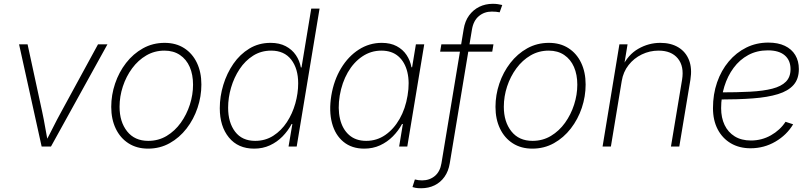

<svg xmlns="http://www.w3.org/2000/svg" viewBox="-20 -773 4280 1013"><path d="M199.7 0 80.6 -539.1H125.5L202.6 -183.1Q211.4 -142.6 218.3 -101.8Q225.1 -61 232.9 -21.5H218.8Q240.2 -61 260.5 -101.8Q280.8 -142.6 303.2 -183.1L497.1 -539.1H546.9L249 0Z M761.2 11.2Q702.1 11.2 658.4 -16.6Q614.7 -44.4 590.8 -94.2Q566.9 -144 566.9 -209Q566.9 -272 587.2 -332Q607.4 -392.1 645 -440.7Q682.6 -489.3 734.4 -518.1Q786.1 -546.9 848.6 -546.9Q908.2 -546.9 951.7 -519Q995.1 -491.2 1018.8 -441.7Q1042.5 -392.1 1042.5 -327.1Q1042.5 -264.2 1022.2 -203.9Q1002 -143.6 964.4 -95Q926.8 -46.4 875.2 -17.6Q823.7 11.2 761.2 11.2ZM762.2 -29.8Q815.9 -29.8 859.4 -55.9Q902.8 -82 933.8 -125.2Q964.8 -168.5 981.7 -220.9Q998.5 -273.4 998.5 -326.2Q998.5 -379.4 981 -419.7Q963.4 -460 929.4 -482.9Q895.5 -505.9 847.7 -505.9Q795.4 -505.9 752.2 -480.7Q709 -455.6 677.2 -412.6Q645.5 -369.6 628.2 -316.9Q610.8 -264.2 610.8 -209.5Q610.8 -130.4 650.6 -80.1Q690.4 -29.8 762.2 -29.8Z M1320.8 11.2Q1235.8 11.2 1187.7 -47.6Q1139.6 -106.4 1139.6 -202.1Q1139.6 -264.2 1158.2 -325.2Q1176.8 -386.2 1211.4 -436.5Q1246.1 -486.8 1295.7 -516.8Q1345.2 -546.9 1407.7 -546.9Q1454.1 -546.9 1487.5 -529.3Q1521 -511.7 1541 -482.2Q1561 -452.6 1567.4 -417H1570.8L1622.1 -727.5H1666L1545.4 0H1502.4L1522.5 -118.7H1518.6Q1499.5 -82.5 1470.5 -53Q1441.4 -23.4 1403.8 -6.1Q1366.2 11.2 1320.8 11.2ZM1326.2 -29.8Q1379.9 -29.8 1422.1 -56.9Q1464.4 -84 1493.7 -128.7Q1522.9 -173.3 1538.1 -227.1Q1553.2 -280.8 1553.2 -333.5Q1553.2 -411.1 1516.4 -458.5Q1479.5 -505.9 1410.6 -505.9Q1357.4 -505.9 1315.4 -479.2Q1273.4 -452.6 1244.1 -408.4Q1214.8 -364.3 1199.2 -311Q1183.6 -257.8 1183.6 -204.6Q1183.6 -126.5 1220.5 -78.1Q1257.3 -29.8 1326.2 -29.8Z M1901.4 11.2Q1835.9 11.2 1792.2 -24.7Q1748.5 -60.5 1731.7 -123.5Q1714.8 -186.5 1728 -268.6Q1741.7 -350.6 1779.8 -413.3Q1817.9 -476.1 1873.3 -511.5Q1928.7 -546.9 1994.1 -546.9Q2040 -546.9 2072.8 -529.5Q2105.5 -512.2 2125 -482.9Q2144.5 -453.6 2150.9 -418H2154.3L2174.3 -539.1H2218.3L2128.9 0H2085.9L2105.5 -118.7H2101.1Q2082 -83 2052.7 -53.5Q2023.4 -23.9 1985.4 -6.3Q1947.3 11.2 1901.4 11.2ZM1912.1 -29.8Q1967.8 -29.8 2012.7 -60.8Q2057.6 -91.8 2088.4 -145.8Q2119.1 -199.7 2130.4 -269Q2142.1 -338.4 2129.4 -391.8Q2116.7 -445.3 2082 -475.6Q2047.4 -505.9 1992.2 -505.9Q1937 -505.9 1891.4 -475.1Q1845.7 -444.3 1814.9 -390.9Q1784.2 -337.4 1772.5 -269Q1761.2 -200.2 1773.9 -146Q1786.6 -91.8 1821.8 -60.8Q1856.9 -29.8 1912.1 -29.8Z M2583.5 -539.1 2577.1 -500.5H2302.2L2308.6 -539.1ZM2202.1 220.2Q2193.4 220.2 2185.8 219.7Q2178.2 219.2 2171.1 217.8Q2164.1 216.3 2156.2 213.9L2168.9 173.8Q2177.7 176.3 2187.5 177.5Q2197.3 178.7 2207 178.7Q2246.1 178.7 2273.9 155.8Q2301.8 132.8 2309.1 88.4L2426.3 -618.7Q2433.1 -661.6 2454.8 -691.4Q2476.6 -721.2 2508.8 -737.1Q2541 -752.9 2580.1 -752.9Q2594.2 -752.9 2606.2 -751.2Q2618.2 -749.5 2629.9 -746.6L2616.2 -708Q2607.9 -710 2597.4 -710.9Q2586.9 -711.9 2574.7 -711.9Q2535.2 -711.9 2506.6 -688Q2478 -664.1 2470.2 -618.2L2353 88.4Q2346.2 130.4 2325.2 159.9Q2304.2 189.5 2272.7 204.8Q2241.2 220.2 2202.1 220.2Z M2788.6 11.2Q2729.5 11.2 2685.8 -16.6Q2642.1 -44.4 2618.2 -94.2Q2594.2 -144 2594.2 -209Q2594.2 -272 2614.5 -332Q2634.8 -392.1 2672.4 -440.7Q2710 -489.3 2761.7 -518.1Q2813.5 -546.9 2876 -546.9Q2935.5 -546.9 2979 -519Q3022.5 -491.2 3046.1 -441.7Q3069.8 -392.1 3069.8 -327.1Q3069.8 -264.2 3049.6 -203.9Q3029.3 -143.6 2991.7 -95Q2954.1 -46.4 2902.6 -17.6Q2851.1 11.2 2788.6 11.2ZM2789.6 -29.8Q2843.3 -29.8 2886.7 -55.9Q2930.2 -82 2961.2 -125.2Q2992.2 -168.5 3009 -220.9Q3025.9 -273.4 3025.9 -326.2Q3025.9 -379.4 3008.3 -419.7Q2990.7 -460 2956.8 -482.9Q2922.9 -505.9 2875 -505.9Q2822.8 -505.9 2779.5 -480.7Q2736.3 -455.6 2704.6 -412.6Q2672.9 -369.6 2655.5 -316.9Q2638.2 -264.2 2638.2 -209.5Q2638.2 -130.4 2678 -80.1Q2717.8 -29.8 2789.6 -29.8Z M3260.3 -345.7 3203.1 0H3159.2L3248 -539.1H3291L3271 -417.5L3262.2 -418.5Q3293 -484.4 3347.7 -515.6Q3402.3 -546.9 3463.9 -546.9Q3520 -546.9 3559.1 -523.2Q3598.1 -499.5 3615.2 -456.1Q3632.3 -412.6 3622.6 -352.1L3564 0H3520L3578.6 -352.1Q3590.3 -422.9 3556.4 -464.4Q3522.5 -505.9 3454.6 -505.9Q3407.7 -505.9 3366.2 -485.8Q3324.7 -465.8 3296.4 -429.7Q3268.1 -393.6 3260.3 -345.7Z M3939.9 9.3Q3880.9 9.3 3836.2 -16.8Q3791.5 -43 3766.6 -90.6Q3741.7 -138.2 3741.7 -202.6Q3741.7 -275.9 3763.4 -338.6Q3785.2 -401.4 3824.7 -448.5Q3864.3 -495.6 3917.5 -522Q3970.7 -548.3 4033.7 -548.3Q4085 -548.3 4120.8 -531.2Q4156.7 -514.2 4175.8 -482.7Q4194.8 -451.2 4194.8 -408.7Q4194.8 -356.4 4166.7 -324.7Q4138.7 -293 4084.7 -276.4Q4030.8 -259.8 3952.6 -253.9Q3874.5 -248 3774.4 -248L3778.3 -285.6Q3869.1 -285.6 3938.5 -289.3Q4007.8 -293 4054.9 -305.2Q4102.1 -317.4 4126.5 -342Q4150.9 -366.7 4150.9 -408.2Q4150.9 -455.1 4120.1 -481.2Q4089.4 -507.3 4031.2 -507.3Q3973.6 -507.3 3928 -482.7Q3882.3 -458 3850.6 -415Q3818.8 -372.1 3801.8 -317.1Q3784.7 -262.2 3784.7 -202.1Q3784.7 -151.9 3803 -113.5Q3821.3 -75.2 3856.4 -53.5Q3891.6 -31.7 3941.9 -31.7Q3999 -31.7 4047.4 -59.1Q4095.7 -86.4 4124.5 -130.4L4164.6 -117.2Q4131.3 -61 4071.3 -25.9Q4011.2 9.3 3939.9 9.3Z"/></svg>

Font: Inter 18pt ExtraLight
Style: Italic
Weight: 250
Italic angle: -9.3988°
Designer: Rasmus Andersson
Foundry: rsms
Version: Version 4.001;git-66647c0bb